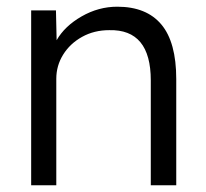

<svg xmlns="http://www.w3.org/2000/svg" viewBox="-20 -553 616 573"><path d="M73 0V-522H147L149 -433Q173 -475 223.5 -504Q274 -533 330 -533Q417 -533 461.5 -480Q506 -427 506 -317V0H430V-313Q430 -466 306 -463Q261 -463 225 -443Q189 -423 168.5 -390Q148 -357 148 -318V0Z"/></svg>

Font: Lexend Light
Style: Regular
Weight: 300
Designer: Bonnie Shaver-Troup, Thomas Jockin
Foundry: Lexend
Version: Version 1.007; ttfautohint (v1.8.3)